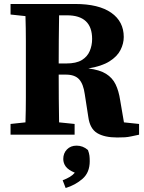

<svg xmlns="http://www.w3.org/2000/svg" viewBox="-20 -677 723 965"><path d="M317 -600H277Q276 -538 275.5 -476Q275 -414 275 -358H313Q363 -358 391 -375Q419 -392 431 -420.5Q443 -449 443 -481Q443 -600 317 -600ZM33 -604V-657H358Q476 -657 539 -613Q602 -569 602 -491Q602 -458 585.5 -425.5Q569 -393 530 -368.5Q491 -344 424 -333Q481 -326 513 -306Q545 -286 561 -253Q577 -220 584 -173L603 -62L679 -54V0Q655 5 639 8.5Q623 12 607.5 13Q592 14 569 14Q505 14 468.5 -8Q432 -30 424 -88L406 -204Q399 -255 377.5 -278.5Q356 -302 311 -302H275Q275 -238 275.5 -179Q276 -120 277 -62L355 -54V0H33V-54L108 -62Q110 -123 110 -185Q110 -247 110 -310V-347Q110 -409 110 -471.5Q110 -534 108 -596ZM431 133Q431 190 395 221.5Q359 253 310 268L295 229Q316 221 331 212Q346 203 356 191Q323 177 310.5 160Q298 143 298 122Q298 93 316.5 74Q335 55 365 55Q397 55 422 77Q428 93 429.5 105Q431 117 431 133Z"/></svg>

Font: Source Serif 4
Style: Bold
Weight: 700
Designer: Frank Grießhammer
Foundry: Adobe
Version: Version 4.005;hotconv 1.1.0;makeotfexe 2.6.0